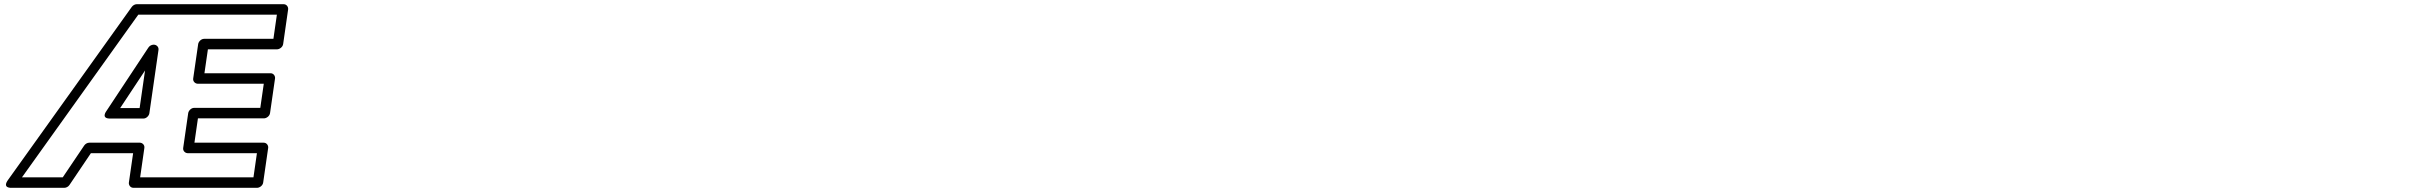

<svg xmlns="http://www.w3.org/2000/svg" viewBox="-20 -870 11581 915"><path d="M381.4 -176.7 279.1 -25H84.7L639 -800H1299.5L1283 -685H953C937.8 -685 925.9 -670.7 924.4 -660L900.7 -496C898.5 -480.9 911.4 -471 922.1 -471H1237.1L1220.5 -356H905.5C890.4 -356 878.5 -341.7 876.9 -331L853 -165C850.8 -149.9 863.7 -140 874.4 -140H1204.4L1187.9 -25H647.9L668 -165C670.2 -180.1 657.4 -190 646.6 -190H405.4C396 -190 386.4 -184.1 381.4 -176.7ZM413.2 -140H614.4L594.2 0C592.7 10.7 600.5 25 615.6 25H1205.6C1216.4 25 1232.1 15.1 1234.2 0L1258 -165C1259.6 -175.7 1251.8 -190 1236.6 -190H906.6L923.3 -306H1238.3C1249.1 -306 1264.8 -315.9 1266.9 -331L1290.7 -496C1292.3 -506.7 1284.5 -521 1269.3 -521H954.3L970.8 -635H1300.8C1311.5 -635 1327.2 -644.9 1329.4 -660L1353.1 -825C1354.7 -835.7 1346.9 -850 1331.7 -850H631.7C624.1 -850 614 -845.4 608.2 -837.4L18.1 -12.4C-10.9 28.1 34.4 25 34.4 25H286.9C295.3 25 305.3 20 310.9 11.7ZM691.8 -330 735.3 -632C737.5 -647.1 724.7 -657 713.9 -657H711.4C702 -657 692.3 -651.2 687.3 -643.5L487.5 -341.5C487.5 -341.5 458.8 -305 504.4 -305H663.2C678.3 -305 690.3 -319.3 691.8 -330ZM645.4 -355H552.7L671.2 -534.1Z"/></svg>

Font: Hussar Ekologiczny
Style: Regular
Weight: 400
Foundry: Cannot Into Space Fonts
Version: Version 0.97